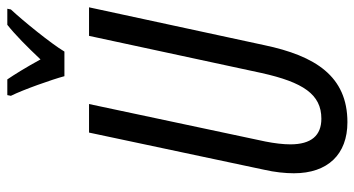

<svg xmlns="http://www.w3.org/2000/svg" viewBox="-248 -736 993 538"><g transform="rotate(-90 249.0 -466.5)"><path d="M305 -783H374C396 -820 461 -900 492 -933L494 -943H449C420 -920 388 -888 352 -850C329 -892 309 -924 296 -943H252L250 -933C267 -899 296 -817 305 -783ZM176 10C305 10 362 -80 392 -223L498 -714H418L314 -231C288 -114 254 -63 186 -63C139 -63 114 -91 114 -150C114 -170 117 -195 122 -220L227 -714H147L43 -224C36 -194 33 -164 33 -140C33 -45 86 10 176 10Z"/></g></svg>

Font: Noto Sans ExtraCondensed
Style: Italic
Weight: 400
Width: 2
Italic angle: -12°
Designer: Monotype Design Team
Foundry: Monotype Imaging Inc.
Version: Version 2.013